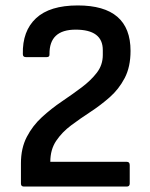

<svg xmlns="http://www.w3.org/2000/svg" viewBox="-20 -686 551 706"><path d="M68 0Q57 0 57 -11V-86Q57 -141 78.5 -182.5Q100 -224 134.5 -255.5Q169 -287 207.5 -313Q246 -339 280 -364.5Q314 -390 336 -418.5Q358 -447 358 -484V-502Q358 -577 258 -577Q161 -577 162 -487Q163 -476 152 -476H75Q64 -476 64 -487Q62 -572 112.5 -619Q163 -666 266 -666Q460 -666 460 -499Q460 -440 438.5 -399Q417 -358 383.5 -328.5Q350 -299 312.5 -274.5Q275 -250 241.5 -225Q208 -200 186.5 -168Q165 -136 165 -91H446Q457 -91 457 -79V-11Q457 0 446 0Z"/></svg>

Font: Sofia Sans Extra Cond
Style: Bold
Weight: 700
Width: 1
Designer: Botio Nikoltchev, Ani Petrova
Foundry: lettersoup
Version: Version 4.100; ttfautohint (v1.8.3)